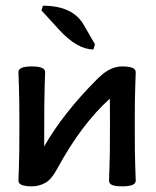

<svg xmlns="http://www.w3.org/2000/svg" viewBox="-20 -656 552 681"><path d="M414.1 4.9Q388.2 4.9 377.4 0Q366.7 -4.9 366.7 -15.1Q366.7 -27.8 368.4 -66.2Q370.1 -104.5 370.1 -208Q370.1 -292 369.6 -306.2Q268.1 -214.4 183.6 -58.6Q163.1 -20 140.9 -7.6Q118.7 4.9 92.8 4.9Q45.4 4.9 45.4 -15.1Q45.4 -27.8 47.1 -66.2Q48.8 -104.5 48.8 -208Q48.8 -311 47.1 -349.1Q45.4 -387.2 45.4 -400.4Q45.4 -420.4 92.8 -420.4Q140.1 -420.4 140.1 -400.4Q140.1 -387.2 138.4 -349.1Q136.7 -311 136.7 -136.7Q203.6 -253.9 323.7 -374.5Q349.1 -399.9 370.4 -410.2Q391.6 -420.4 414.1 -420.4Q461.4 -420.4 461.4 -400.4Q461.4 -387.2 459.7 -349.1Q458 -311 458 -208Q458 -104.5 459.7 -66.2Q461.4 -27.8 461.4 -15.1Q461.4 4.9 414.1 4.9ZM311.5 -480.5Q254.4 -480.5 190.4 -549.8L127 -619.1L132.3 -635.7Q238.3 -635.7 277.3 -567.4L316.9 -499Z"/></svg>

Font: Bainsley
Style: Regular
Weight: 400
Designer: Paul James MIller
Foundry: High-Logic / Made with FontCreator
Version: Version 1.411;March 28, 2021;FontCreator 13.0.0.2683 64-bit